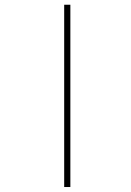

<svg xmlns="http://www.w3.org/2000/svg" viewBox="-20 -792 540 790"><path d="M244.1 -772.5H269.5V-22.5H244.1Z"/></svg>

Font: Mgen+ 1m thin
Style: Regular
Weight: 100
Designer: [Source Han Sans]
Ryoko NISHIZUKA  (kana & ideographs); Paul D. Hunt (Latin, Greek & Cyrillic); Wenlong ZHANG  (bopomofo
Version: Version 1.059.20150602